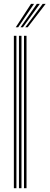

<svg xmlns="http://www.w3.org/2000/svg" viewBox="-20 -988 260 1008"><path d="M106 0V-800H119.2V0ZM52.8 0V-800H66.2V0ZM79.5 0V-800H92.8V0ZM62.8 -845 143 -967.8H158.8L75.5 -845ZM112.8 -845 204.2 -967.8H219.8L125.5 -845ZM87.8 -845 173.5 -967.8H189.2L100.5 -845Z"/></svg>

Font: Big Shoulders Inline Display Thin
Style: Regular
Weight: 400
Version: Version 2.002